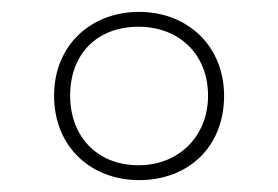

<svg xmlns="http://www.w3.org/2000/svg" viewBox="-20 -744 468 323"><path d="M214 -441C296 -441 357 -496 357 -583C357 -666 296 -724 214 -724C133 -724 71 -668 71 -583C71 -496 134 -441 214 -441ZM213 -466C143 -466 98 -515 98 -583C98 -653 143 -699 213 -699C281 -699 330 -653 330 -583C330 -515 281 -466 213 -466Z"/></svg>

Font: Noto Sans Malayalam Thin
Style: Regular
Weight: 100
Designer: Jelle Bosma - Monotype Design Team
Foundry: Monotype Imaging Inc.
Version: Version 2.104